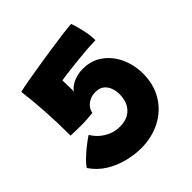

<svg xmlns="http://www.w3.org/2000/svg" viewBox="-181 -798 929 929"><g transform="rotate(-45 284.0 -333.0)"><path d="M6 -119Q18.5 -138 42.8 -160.5Q67 -183 91 -201.2Q115 -219.5 126 -226Q138 -204.5 158.2 -186.5Q178.5 -168.5 204.8 -157.5Q231 -146.5 262 -146.5Q296 -146.5 320.5 -160.2Q345 -174 358 -199.2Q371 -224.5 371 -259.5Q371 -281.5 363.8 -302Q356.5 -322.5 340 -336Q323.5 -349.5 295.5 -349.5Q276.5 -349.5 261.8 -343.8Q247 -338 236.8 -328.8Q226.5 -319.5 220.8 -309Q215 -298.5 214 -288.5Q200 -287 178.5 -285.2Q157 -283.5 136 -283.5Q117.5 -283.5 94.2 -284Q71 -284.5 61.5 -285Q61.5 -372.5 56.5 -452.8Q51.5 -533 42.5 -603.5Q65.5 -609 104.2 -616Q143 -623 190 -630.5Q237 -638 285 -645.2Q333 -652.5 375 -658Q417 -663.5 445.5 -665.5Q447.5 -661 454 -639Q460.5 -617 466.8 -586.8Q473 -556.5 473 -526.5Q446 -526 411.2 -523.5Q376.5 -521 340.5 -517Q304.5 -513 273 -509.2Q241.5 -505.5 222.5 -502Q222.5 -494 222.8 -484Q223 -474 223.2 -463.5Q223.5 -453 223.8 -443Q224 -433 224 -424.5Q228.5 -433 238.5 -441.2Q248.5 -449.5 262.8 -456.8Q277 -464 294.5 -468Q312 -472 331 -472Q390 -472 432.8 -441Q475.5 -410 498.8 -359.2Q522 -308.5 522 -249.5Q522 -174.5 487.8 -118.2Q453.5 -62 394 -31Q334.5 0 260 0Q215.5 0 167.5 -12Q119.5 -24 77 -50.2Q34.5 -76.5 6 -119Z"/></g></svg>

Font: Grandstander Thin ExtraBold
Style: Regular
Weight: 800
Version: Version 1.200